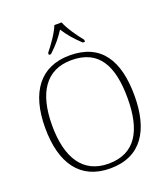

<svg xmlns="http://www.w3.org/2000/svg" viewBox="-166 -1048 1029 1174"><g transform="rotate(-20 349.0 -460.5)"><path d="M232 -784V-771H246C293 -815 319 -847 349 -893C379 -847 406 -815 453 -771H467V-784C436 -822 390 -886 373 -931H326C309 -886 263 -822 232 -784ZM349 10C551 10 639 -135 639 -358C639 -588 553 -725 350 -725C157 -725 58 -589 58 -359C58 -128 154 10 349 10ZM349 -21C183 -21 103 -147 103 -358C103 -569 183 -694 350 -694C528 -694 594 -569 594 -358C594 -148 523 -21 349 -21Z"/></g></svg>

Font: Noto Serif Myanmar ExtraLight
Style: Regular
Weight: 200
Designer: Ben Mitchell and the Monotype Design Team
Foundry: Monotype Imaging Inc.
Version: Version 2.106